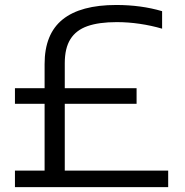

<svg xmlns="http://www.w3.org/2000/svg" viewBox="-20 -770 762 790"><path d="M672 -68V0H41.5V-68H163.5V-343H41.5V-407H163.5V-506.5Q163.5 -630 237.5 -689.8Q311.5 -749.5 458.5 -749.5Q560.5 -749.5 647 -724V-652Q602.5 -665 554.8 -672Q507 -679 460.5 -679Q387 -679 340 -662.5Q293 -646 269.8 -609Q246.5 -572 246.5 -510V-407H542V-343H246.5V-68Z"/></svg>

Font: Encode Sans Expanded
Style: Regular
Weight: 400
Width: 7
Designer: Multiple Designers
Foundry: Impallari Type
Version: Version 2.000